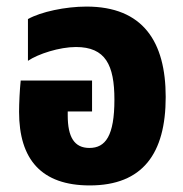

<svg xmlns="http://www.w3.org/2000/svg" viewBox="-20 -550 558 584"><path d="M253 14C414 14 484 -83 484 -255C484 -423 415 -530 243 -530C179 -530 104 -514 65 -492V-365C96 -386 161 -407 211 -407C301 -407 328 -352 328 -247C328 -137 301 -100 252 -100C206 -100 186 -133 186 -199V-211H260V-305H43C40 -278 38 -234 38 -210C38 -65 106 14 253 14Z"/></svg>

Font: Noto Sans Thai UI Cond ExtBd
Style: Regular
Weight: 800
Width: 3
Designer: Monotype Design Team
Foundry: Monotype Imaging Inc.
Version: Version 2.000